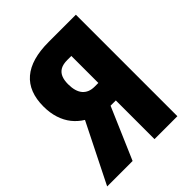

<svg xmlns="http://www.w3.org/2000/svg" viewBox="-203 -835 955 955"><g transform="rotate(-45 274.5 -357.0)"><path d="M292 -272 175 0H-4L152 -312Q121 -331 99 -358.5Q77 -386 65 -423Q53 -460 53 -505Q53 -609 114.5 -661.5Q176 -714 298 -714H490V0H329V-272ZM301 -585Q271 -585 253 -575Q235 -565 226.5 -545.5Q218 -526 218 -497Q218 -446 240 -420.5Q262 -395 303 -395H329V-585Z"/></g></svg>

Font: Noto Sans Display Condensed ExtraBold
Style: Regular
Weight: 800
Width: 3
Designer: Monotype Design Team
Foundry: Monotype Imaging Inc.
Version: Version 2.003